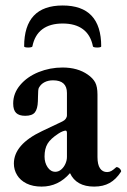

<svg xmlns="http://www.w3.org/2000/svg" viewBox="-20 -672 464 703"><path d="M422.9 -43Q404.8 -15.1 381.3 -2Q357.9 11.2 324.7 11.2Q259.3 11.2 236.3 -38.1Q193.8 11.2 132.3 11.2Q100.1 11.2 77.1 -0.2Q54.2 -11.7 42.5 -31Q30.8 -50.3 30.8 -73.2Q30.8 -143.1 133.8 -191.9L208 -227.1Q216.3 -231 220.7 -237.1Q225.1 -243.2 225.1 -250V-331.5Q225.1 -377.9 174.3 -377.9Q156.7 -377.9 143.3 -371.1Q129.9 -364.3 122.6 -351.1Q120.6 -348.1 119.9 -339.4Q119.1 -330.6 119.1 -317.9L118.7 -301.3Q117.7 -272.9 107.7 -260.5Q97.7 -248 72.3 -248Q49.8 -248 39.1 -258.5Q28.3 -269 28.3 -293Q28.3 -330.6 54 -360.8Q79.6 -391.1 121.3 -408Q163.1 -424.8 209 -424.8Q264.2 -424.8 301.3 -398.9Q320.3 -385.7 328.6 -370.1Q336.9 -354.5 336.9 -325.7V-97.2Q336.9 -69.3 346.2 -55.7Q355.5 -42 372.1 -42Q380.4 -42 387.5 -45.9Q394.5 -49.8 404.8 -59.1Q407.2 -61.5 412.6 -58.8Q418 -56.2 421.4 -51Q424.8 -45.9 422.9 -43ZM225.1 -184.6Q225.1 -193.8 220.2 -193.8Q216.8 -193.8 209.7 -191.2Q202.6 -188.5 194.3 -183.1Q165 -164.1 154.1 -145.8Q143.1 -127.4 143.1 -99.1Q143.1 -76.2 154.3 -59.6Q165.5 -43 182.6 -43Q194.3 -43 204.1 -51.3Q213.9 -59.6 219.5 -72.3Q225.1 -85 225.1 -97.2ZM83 -498Q88.9 -498 93.5 -499Q98.1 -500 98.6 -502Q106.9 -543.9 135 -564.9Q163.1 -585.9 209.5 -585.9Q255.9 -585.9 283.9 -564.9Q312 -543.9 320.3 -502Q320.8 -500 325.4 -499Q330.1 -498 335.9 -498Q341.8 -498 346.2 -499Q350.6 -500 350.6 -502Q350.6 -651.9 209.5 -651.9Q68.4 -651.9 68.4 -502Q68.4 -500 72.8 -499Q77.1 -498 83 -498Z"/></svg>

Font: JuniusX
Style: Bold
Weight: 700
Designer: Peter S. Baker
Foundry: Briery Creek Software
Version: Version 1.004